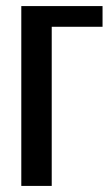

<svg xmlns="http://www.w3.org/2000/svg" viewBox="-20 -611 361 631"><path d="M50 0V-591H317V-523H150V0Z"/></svg>

Font: Alumni Sans SemiBold
Style: Regular
Weight: 600
Designer: Robert E. Leuschke
Foundry: Robert E. Leuschke
Version: Version 1.018